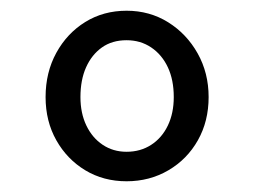

<svg xmlns="http://www.w3.org/2000/svg" viewBox="-20 -730 474 358"><path d="M216 -392Q173 -392 139 -412.5Q105 -433 85 -468.5Q65 -504 65 -549Q65 -595 85 -631.5Q105 -668 139 -689Q173 -710 216 -710Q259 -710 293.5 -688.5Q328 -667 348.5 -630.5Q369 -594 369 -549Q369 -504 349 -468.5Q329 -433 294 -412.5Q259 -392 216 -392ZM216 -447Q242 -447 262 -460Q282 -473 293 -496Q304 -519 304 -549Q304 -581 293 -604.5Q282 -628 262 -641.5Q242 -655 216 -655Q189 -655 170 -641.5Q151 -628 140.5 -604.5Q130 -581 130 -549Q130 -519 141 -496Q152 -473 171.5 -460Q191 -447 216 -447Z"/></svg>

Font: Lexend Exa Light
Style: Regular
Weight: 300
Designer: Bonnie Shaver-Troup, Thomas Jockin
Foundry: Lexend
Version: Version 1.007